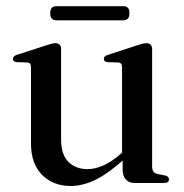

<svg xmlns="http://www.w3.org/2000/svg" viewBox="-20 -608 611 638"><path d="M387.5 -44.5V-86.5L385.5 -89V-384Q385.5 -392.5 382.5 -396.2Q379.5 -400 372.5 -400.5L337 -401.5Q330.5 -402.5 327.8 -405.2Q325 -408 325 -412.5Q325 -417 328.2 -420.2Q331.5 -423.5 339.5 -426L434.5 -457Q446.5 -461 453.5 -462.8Q460.5 -464.5 466.5 -464.5Q476 -464.5 480.8 -459.2Q485.5 -454 485.5 -445.5V-55Q485.5 -44 489.8 -38Q494 -32 502.5 -30L528 -25Q535 -23.5 538.2 -20.2Q541.5 -17 541.5 -12Q541.5 -6.5 537.5 -3.2Q533.5 0 525 0H426.5Q408.5 0 398 -11.8Q387.5 -23.5 387.5 -44.5ZM83 -131V-384Q83 -392.5 80 -396.2Q77 -400 70 -400.5L34.5 -401.5Q28.5 -402.5 25.8 -405.2Q23 -408 23 -412.5Q23 -417 26 -420.2Q29 -423.5 37 -426L132.5 -457Q144.5 -461 151.8 -462.8Q159 -464.5 164 -464.5Q173.5 -464.5 178.2 -459.2Q183 -454 183 -445.5V-145Q183 -94.5 207.2 -70.2Q231.5 -46 271 -46Q295.5 -46 323 -58Q350.5 -70 381 -96.5L401 -113.5L415.5 -99L395 -81Q339 -30.5 296.5 -10.2Q254 10 215 10Q156.5 10 119.8 -27Q83 -64 83 -131ZM147 -564Q147 -576.5 152.2 -582Q157.5 -587.5 168 -587.5H389.5Q399.5 -587.5 404.8 -582.2Q410 -577 410 -564Q410 -551.5 404.8 -546Q399.5 -540.5 389.5 -540.5H168Q157.5 -540.5 152.2 -546Q147 -551.5 147 -564Z"/></svg>

Font: Fraunces 60pt
Style: Regular
Weight: 400
Version: Version 1.000;[b76b70a41]